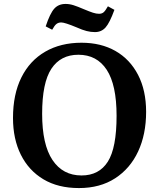

<svg xmlns="http://www.w3.org/2000/svg" viewBox="-20 -941 808 975"><path d="M381 14Q275 14 200.5 -30.5Q126 -75 86 -155Q46 -235 46 -342Q46 -462 88.5 -547.5Q131 -633 209.5 -678.5Q288 -724 394 -724Q493 -724 566.5 -682Q640 -640 681 -561Q722 -482 722 -373Q722 -259 681.5 -172Q641 -85 564.5 -35.5Q488 14 381 14ZM394 -50Q483 -50 527.5 -120Q572 -190 572 -353Q572 -510 522 -586.5Q472 -663 378 -663Q288 -663 241 -592Q194 -521 194 -363Q194 -207 246.5 -128.5Q299 -50 394 -50ZM462 -778Q441 -778 419.5 -783.5Q398 -789 369 -802Q309 -827 291 -827Q277 -827 267 -819.5Q257 -812 245 -790L212 -807Q234 -873 255.5 -897Q277 -921 313 -921Q333 -921 353.5 -914.5Q374 -908 404 -895Q435 -882 452 -876.5Q469 -871 483 -871Q497 -871 506 -878.5Q515 -886 528 -909L561 -891Q537 -825 516 -801.5Q495 -778 462 -778Z"/></svg>

Font: Literata 36pt SemiBold
Style: Regular
Weight: 600
Designer: Latin by Veronika Burian and Jose Scaglione. Greek by Irene Vlachou. Cyrillic by Vera Evstafieva.
Foundry: TypeTogether
Version: Version 3.002